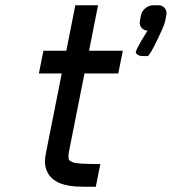

<svg xmlns="http://www.w3.org/2000/svg" viewBox="-20 -718 660 738"><path d="M217.3 -435.5H129.4L147 -522.9H234.9L269.5 -697.8H356.9L322.3 -522.9H452.1L434.6 -435.5H304.7L244.1 -130.4Q243.2 -124 243.2 -118.2Q243.2 -113.8 244.1 -106.7Q245.1 -99.6 262.2 -93.5Q279.3 -87.4 365.7 -87.4L348.1 0Q292.5 0 271 -1.2Q249.5 -2.4 226.8 -8.3Q204.1 -14.2 185.3 -28.1Q166.5 -42 157.7 -66.9Q152.8 -79.6 152.8 -96.7Q152.8 -111.8 156.7 -130.4ZM547.4 -502.4H527.8Q511.7 -502.4 502.4 -513.7Q502 -514.6 502 -516.1Q502 -517.6 502.4 -519Q504.4 -528.8 522.5 -560.1L546.9 -600.1Q532.2 -601.1 523.4 -611.8Q517.1 -620.1 517.1 -630.9Q517.1 -634.8 518.1 -639.6L521.5 -658.7Q524.9 -674.8 538.6 -686.3Q552.2 -697.8 568.8 -697.8H587.9Q604.5 -697.8 613.3 -686.5Q620.1 -677.7 620.1 -667Q620.1 -663.1 619.1 -658.7L614.7 -636.2Q611.3 -619.6 582.8 -561Q554.2 -502.4 547.4 -502.4Z"/></svg>

Font: Qaz
Style: Italic
Weight: 400
Italic angle: -11.25°
Designer: GGBotNet
Foundry: f0n7
Version: 0.70